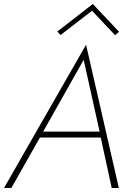

<svg xmlns="http://www.w3.org/2000/svg" viewBox="-37 -946 656 966"><path d="M146 -254H488L484 -284H158ZM384 -645 467 -271 468 -263 525 0H561L396 -721L-17 0H20L170 -265L174 -273ZM426 -892 542 -769 562 -786 430 -926 251 -787 268 -770Z"/></svg>

Font: Jost ExtraLight
Style: Italic
Weight: 250
Italic angle: -5°
Version: Version 3.710